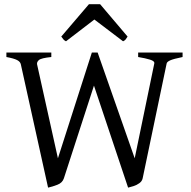

<svg xmlns="http://www.w3.org/2000/svg" viewBox="-20 -860 890 895"><path d="M204.1 14.6 77.1 -560.1Q74.7 -572.3 59.6 -580.1Q44.4 -587.9 9.8 -594.2V-615.2H219.2V-594.2Q171.9 -589.4 161.4 -580.1Q150.9 -570.8 152.8 -560.1L250 -122.1L408.2 -615.2H435.1L607.9 -122.1L699.2 -564Q701.7 -575.2 679.4 -582Q657.2 -588.9 624 -594.2V-615.2H831.1V-594.2Q788.1 -585.4 773.2 -578.6Q758.3 -571.8 756.8 -564L645 -28.8Q642.1 -15.1 629.6 -6.1Q617.2 2.9 602.3 7.6Q587.4 12.2 577.1 14.6L418 -460.9L277.8 -28.8Q271 -7.8 247.6 1.2Q224.1 10.3 204.1 14.6ZM287.6 -667.5Q279.8 -671.4 276.1 -675.8Q272.5 -680.2 265.6 -689.5L394.5 -840.3H446.8L574.7 -689.5Q568.8 -680.2 565.4 -675.8Q562 -671.4 553.7 -667.5L419.9 -769Z"/></svg>

Font: David Libre
Style: Regular
Weight: 400
Designer: Ismar David, J. Victor Gaultney, Annie Olsen and Meir Sadan
Foundry: Monotype Imaging Inc. & SIL International
Version: Version 1.100; ttfautohint (v1.8.4.7-5d5b)